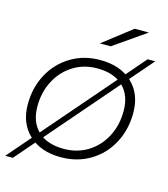

<svg xmlns="http://www.w3.org/2000/svg" viewBox="-117 -816 854 977"><g transform="rotate(15 310.0 -327.5)"><path d="M45 -213Q45 -302 83.5 -373Q122 -444 190 -485Q258 -526 344 -526Q450 -526 512.5 -467.5Q575 -409 575 -309Q575 -220 536.5 -148.5Q498 -77 430 -36.5Q362 4 276 4Q170 4 107.5 -55Q45 -114 45 -213ZM525 -306Q525 -389 476.5 -435Q428 -481 340 -481Q270 -481 214.5 -446.5Q159 -412 127 -351.5Q95 -291 95 -216Q95 -133 143.5 -87Q192 -41 280 -41Q350 -41 405.5 -75Q461 -109 493 -169.5Q525 -230 525 -306ZM575 -592H615L42 70H2ZM471 -725H546L376 -607H319Z"/></g></svg>

Font: Idrija
Style: Italic
Weight: 300
Italic angle: -11.3°
Designer: Julieta Ulanovsky
Foundry: Julieta Ulanovsky
Version: Version 7.200